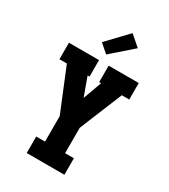

<svg xmlns="http://www.w3.org/2000/svg" viewBox="-234 -1099 1068 1210"><g transform="rotate(30 300.0 -494.0)"><path d="M163 0V-120H227V-305L100 -615H46V-735H265V-615H251L300 -480L349 -615H335V-735H554V-615H500L373 -305V-120H437V0ZM286 -788 224 -842 363 -988 439 -922Z"/></g></svg>

Font: Iosevka Etoile Heavy
Style: Regular
Weight: 900
Designer: Belleve Invis
Foundry: Belleve Invis
Version: Version 22.1.2; ttfautohint (v1.8.4)